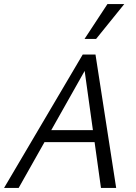

<svg xmlns="http://www.w3.org/2000/svg" viewBox="-21 -927 673 947"><path d="M477 0 391 -617H419L71 0H-1L387 -658H450L552 0ZM158 -226 191 -285H465L482 -226ZM396 -735 509 -907H592L453 -735Z"/></svg>

Font: Ysabeau Office
Style: Italic
Weight: 400
Italic angle: -12°
Designer: Christian Thalmann (Catharsis Fonts)
Version: Version 2.001;gftools[0.9.30]; featfreeze: tnum,lnum,ss02